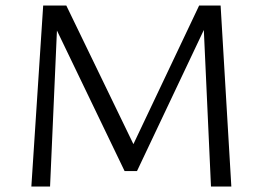

<svg xmlns="http://www.w3.org/2000/svg" viewBox="-20 -678 955 698"><path d="M721 -569 478 -56H433L187 -567L162 0H94L137 -658H221L465 -154L704 -658H782L821 0H747Z"/></svg>

Font: LXGW Bright TC
Style: Regular
Weight: 400
Designer: Christian Thalmann (Catharsis Fonts)
Foundry: LXGW / Christian Thalmann (Catharsis Fonts) / Fontworks Inc.
Version: Version 5.501